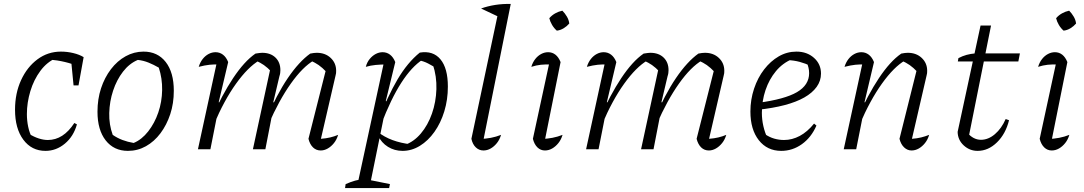

<svg xmlns="http://www.w3.org/2000/svg" viewBox="-20 -755 5480 971"><path d="M210 8Q140 8 98 -48.5Q56 -105 56 -200Q56 -283 86.5 -349.5Q117 -416 169.5 -455Q222 -494 288 -494Q320 -494 351 -486.5Q382 -479 403 -466L380 -418Q312 -447 229 -454L265 -462Q218 -442 184.5 -397Q151 -352 133.5 -294Q116 -236 116 -178Q116 -145 122.5 -114Q129 -83 143 -56L127 -78Q151 -63 175.5 -55Q200 -47 222 -47Q261 -47 294.5 -68.5Q328 -90 356 -133L369 -126Q352 -65 308 -28.5Q264 8 210 8ZM352 -323 338 -467 403 -466 377 -323Z M627 8Q556 8 514.5 -45Q473 -98 473 -190Q473 -254 491 -308.5Q509 -363 541 -405Q573 -447 615.5 -470.5Q658 -494 706 -494Q777 -494 818 -441.5Q859 -389 859 -296Q859 -232 841 -177.5Q823 -123 791.5 -81Q760 -39 718 -15.5Q676 8 627 8ZM656 -32Q697 -49 729.5 -90.5Q762 -132 780.5 -186Q799 -240 800 -299.5Q801 -359 783 -413Q757 -428 731 -438.5Q705 -449 677 -452Q634 -434 602 -392.5Q570 -351 552 -296.5Q534 -242 532.5 -183.5Q531 -125 550 -73Q573 -57 599.5 -47Q626 -37 656 -32Z M1338 -126 1327 -154Q1353 -215 1380 -266.5Q1407 -318 1435.5 -360Q1464 -402 1492.5 -433Q1521 -464 1549 -484Q1559 -486 1567 -487Q1575 -488 1582 -488Q1625 -488 1652.5 -462Q1680 -436 1680 -397Q1680 -391 1679.5 -385Q1679 -379 1677 -373L1603 -53Q1629 -55 1650 -60Q1671 -65 1690 -73Q1683 -49 1669 -31.5Q1655 -14 1637.5 -4Q1620 6 1602 6Q1579 6 1563 -9.5Q1547 -25 1540 -53L1631 -413L1632 -390Q1609 -414 1591.5 -426Q1574 -438 1550 -449L1568 -450Q1511 -417 1451 -332.5Q1391 -248 1338 -126ZM981 0 1081 -460 1092 -429Q1064 -430 1040 -427.5Q1016 -425 985 -417Q992 -440 1005 -456.5Q1018 -473 1035 -482Q1052 -491 1070 -491Q1091 -491 1107.5 -478.5Q1124 -466 1134 -441L1086 -238L1091 -237L1044 0ZM1259 0 1350 -421 1355 -390Q1332 -414 1314.5 -426Q1297 -438 1273 -449L1292 -450Q1234 -416 1173.5 -331.5Q1113 -247 1062 -126L1050 -154Q1076 -215 1103.5 -266.5Q1131 -318 1159 -360Q1187 -402 1215 -433Q1243 -464 1272 -484Q1285 -486 1292.5 -487Q1300 -488 1306 -488Q1348 -488 1373 -464Q1398 -440 1398 -400Q1398 -393 1397 -385.5Q1396 -378 1393 -369L1362 -238L1368 -237L1322 0Z M2016 8Q1975 8 1942 -12.5Q1909 -33 1892 -69V-87Q1955 -37 2059 -25L2027 -22Q2073 -38 2108.5 -80Q2144 -122 2164.5 -180.5Q2185 -239 2187 -304Q2189 -369 2169 -429L2192 -408Q2168 -422 2145 -434Q2122 -446 2094 -451L2118 -454Q2062 -418 2009.5 -336.5Q1957 -255 1907 -124L1890 -137Q1940 -268 1990.5 -353.5Q2041 -439 2103 -489Q2170 -500 2207.5 -455Q2245 -410 2245 -317Q2245 -251 2227 -192Q2209 -133 2177 -88Q2145 -43 2103.5 -17.5Q2062 8 2016 8ZM1725 196 1728 176Q1756 164 1776 158.5Q1796 153 1823 150L1952 176L1948 196ZM1784 196 1926 -460 1936 -429Q1905 -429 1879.5 -426.5Q1854 -424 1830 -417Q1836 -440 1849.5 -456.5Q1863 -473 1880 -482Q1897 -491 1915 -491Q1936 -491 1952.5 -478.5Q1969 -466 1979 -441L1931 -244L1937 -241L1848 196Z M2504 -669 2413 -712Q2446 -724 2484 -730Q2522 -736 2563 -735ZM2420 -23 2406 -52Q2436 -53 2462.5 -58Q2489 -63 2514 -73Q2507 -49 2493 -31.5Q2479 -14 2461.5 -4Q2444 6 2425 6Q2403 6 2386.5 -9.5Q2370 -25 2364 -53L2505 -718L2563 -735Z M2731 -23 2718 -52Q2747 -53 2773.5 -58Q2800 -63 2825 -73Q2818 -49 2804 -31.5Q2790 -14 2772.5 -4Q2755 6 2736 6Q2714 6 2698 -9.5Q2682 -25 2675 -53L2763 -460L2774 -429Q2739 -430 2715.5 -427.5Q2692 -425 2667 -417Q2674 -440 2687 -456.5Q2700 -473 2717 -482Q2734 -491 2752 -491Q2773 -491 2789 -478.5Q2805 -466 2815 -441ZM2824 -701Q2837 -688 2847 -671Q2857 -654 2859 -636Q2847 -622 2830.5 -612Q2814 -602 2796 -600Q2782 -612 2772 -629Q2762 -646 2758 -663Q2771 -678 2788 -687.5Q2805 -697 2824 -701Z M3301 -126 3290 -154Q3316 -215 3343 -266.5Q3370 -318 3398.5 -360Q3427 -402 3455.5 -433Q3484 -464 3512 -484Q3522 -486 3530 -487Q3538 -488 3545 -488Q3588 -488 3615.5 -462Q3643 -436 3643 -397Q3643 -391 3642.5 -385Q3642 -379 3640 -373L3566 -53Q3592 -55 3613 -60Q3634 -65 3653 -73Q3646 -49 3632 -31.5Q3618 -14 3600.5 -4Q3583 6 3565 6Q3542 6 3526 -9.5Q3510 -25 3503 -53L3594 -413L3595 -390Q3572 -414 3554.5 -426Q3537 -438 3513 -449L3531 -450Q3474 -417 3414 -332.5Q3354 -248 3301 -126ZM2944 0 3044 -460 3055 -429Q3027 -430 3003 -427.5Q2979 -425 2948 -417Q2955 -440 2968 -456.5Q2981 -473 2998 -482Q3015 -491 3033 -491Q3054 -491 3070.5 -478.5Q3087 -466 3097 -441L3049 -238L3054 -237L3007 0ZM3222 0 3313 -421 3318 -390Q3295 -414 3277.5 -426Q3260 -438 3236 -449L3255 -450Q3197 -416 3136.5 -331.5Q3076 -247 3025 -126L3013 -154Q3039 -215 3066.5 -266.5Q3094 -318 3122 -360Q3150 -402 3178 -433Q3206 -464 3235 -484Q3248 -486 3255.5 -487Q3263 -488 3269 -488Q3311 -488 3336 -464Q3361 -440 3361 -400Q3361 -393 3360 -385.5Q3359 -378 3356 -369L3325 -238L3331 -237L3285 0Z M3931 8Q3860 8 3817.5 -46Q3775 -100 3775 -191Q3775 -251 3793.5 -306.5Q3812 -362 3844.5 -404Q3877 -446 3918.5 -470Q3960 -494 4008 -494Q4061 -494 4096.5 -462.5Q4132 -431 4132 -383Q4132 -346 4110 -315.5Q4088 -285 4047.5 -262Q4007 -239 3948 -223.5Q3889 -208 3814 -200V-235Q3949 -253 4010.5 -289Q4072 -325 4072 -385Q4072 -413 4059 -441L4081 -421Q4054 -434 4024.5 -442Q3995 -450 3962 -451L3986 -456Q3938 -436 3904 -395Q3870 -354 3851.5 -299.5Q3833 -245 3833 -184Q3833 -151 3840.5 -117.5Q3848 -84 3863 -53L3848 -77Q3871 -61 3895.5 -54Q3920 -47 3945 -47Q3986 -47 4024.5 -67.5Q4063 -88 4097 -130L4109 -120Q4083 -60 4035.5 -26Q3988 8 3931 8Z M4529 -53 4619 -413 4621 -390Q4598 -414 4580.5 -426Q4563 -438 4539 -449L4558 -450Q4501 -417 4440.5 -332.5Q4380 -248 4328 -126L4316 -154Q4342 -215 4369.5 -266.5Q4397 -318 4425 -360Q4453 -402 4481 -433Q4509 -464 4538 -484Q4548 -486 4556 -487Q4564 -488 4571 -488Q4614 -488 4641.5 -462Q4669 -436 4669 -397Q4669 -391 4668.5 -385Q4668 -379 4666 -373L4592 -53Q4618 -55 4638.5 -60Q4659 -65 4679 -73Q4672 -49 4658 -31.5Q4644 -14 4626.5 -4Q4609 6 4590 6Q4569 6 4552.5 -9.5Q4536 -25 4529 -53ZM4247 0 4347 -460 4358 -429Q4330 -430 4306 -427.5Q4282 -425 4251 -417Q4258 -440 4271 -456.5Q4284 -473 4301 -482Q4318 -491 4336 -491Q4357 -491 4373.5 -478.5Q4390 -466 4400 -441L4352 -238L4357 -237L4310 0Z M4924 8Q4884 8 4854 -19.5Q4824 -47 4823 -88L4939 -626H4992L4877 -52L4871 -85Q4902 -48 4941 -48Q4978 -48 5011.5 -76.5Q5045 -105 5066 -153L5083 -147Q5066 -78 5022 -35Q4978 8 4924 8ZM4824 -444 4827 -461Q4848 -472 4868.5 -477.5Q4889 -483 4912 -485H5138L5130 -444Z M5294 -23 5281 -52Q5310 -53 5336.5 -58Q5363 -63 5388 -73Q5381 -49 5367 -31.5Q5353 -14 5335.5 -4Q5318 6 5299 6Q5277 6 5261 -9.5Q5245 -25 5238 -53L5326 -460L5337 -429Q5302 -430 5278.5 -427.5Q5255 -425 5230 -417Q5237 -440 5250 -456.5Q5263 -473 5280 -482Q5297 -491 5315 -491Q5336 -491 5352 -478.5Q5368 -466 5378 -441ZM5387 -701Q5400 -688 5410 -671Q5420 -654 5422 -636Q5410 -622 5393.5 -612Q5377 -602 5359 -600Q5345 -612 5335 -629Q5325 -646 5321 -663Q5334 -678 5351 -687.5Q5368 -697 5387 -701Z"/></svg>

Font: Piazzolla 8pt ExtraLight
Style: Italic
Weight: 250
Italic angle: -11.3°
Designer: Juan Pablo del Peral
Foundry: Huerta Tipografica
Version: Version 2.001